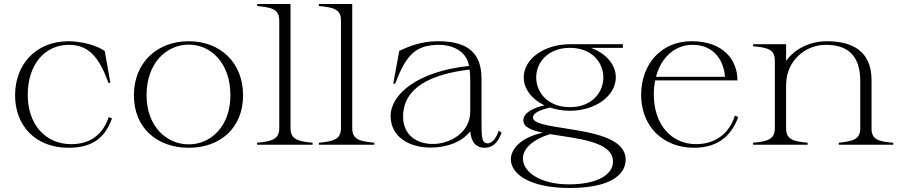

<svg xmlns="http://www.w3.org/2000/svg" viewBox="-20 -720 4477 955"><path d="M321 15C449 15 505 -43 537 -131L521 -138C491 -50 429 -3 334 -3C206 -3 118 -101 118 -248C118 -399 202 -496 321 -497C411 -497 469 -450 519 -308H529L501 -466C464 -493 392 -514 321 -515C155 -514 55 -397 55 -246C55 -96 155 15 321 15Z M919 15C1075 15 1189 -83 1189 -246C1189 -409 1075 -515 919 -515C762 -515 646 -409 646 -246C646 -83 762 15 919 15ZM919 -2C808 -2 709 -92 709 -246C709 -407 808 -498 919 -498C1028 -498 1126 -408 1126 -246C1126 -91 1028 -2 919 -2Z M1259 -10V0H1535V-10C1465 -17 1425 -25 1425 -82V-700H1259V-690C1331 -683 1369 -675 1369 -618V-82C1369 -26 1330 -17 1259 -10Z M1566 -10V0H1842V-10C1772 -17 1732 -25 1732 -82V-700H1566V-690C1638 -683 1676 -675 1676 -618V-82C1676 -26 1637 -17 1566 -10Z M2122 14C2206 14 2280 -16 2319 -67C2324 -9 2351 15 2390 15C2430 15 2456 -9 2475 -60L2461 -70C2446 -28 2426 -7 2405 -7C2378 -7 2375 -36 2375 -103V-330C2375 -481 2275 -515 2157 -515C2071 -515 2007 -486 1966 -467L1936 -304H1946C2000 -449 2049 -497 2165 -497C2220 -497 2299 -473 2313 -392C2055 -365 1923 -250 1923 -143C1923 -37 2018 14 2122 14ZM2132 -4C2053 -4 1985 -48 1985 -140C1985 -282 2119 -351 2316 -374C2318 -357 2319 -333 2319 -316V-165C2319 -60 2217 -3 2132 -4Z M2815 -169C2941 -169 3043 -243 3043 -335C3043 -400 2993 -455 2919 -482H3078V-500H2816H2815C2687 -500 2585 -427 2585 -335C2585 -277 2626 -226 2688 -196C2638 -185 2583 -161 2583 -121C2583 -88 2623 -72 2680 -60C2569 -36 2521 22 2521 73C2521 144 2613 215 2813 215C3008 215 3092 154 3092 73C3091 -104 2632 -62 2631 -135C2630 -162 2682 -177 2716 -185C2746 -175 2779 -169 2815 -169ZM2815 -187C2705 -187 2647 -260 2647 -335C2647 -409 2705 -482 2815 -482C2924 -482 2981 -409 2981 -335C2981 -260 2924 -187 2815 -187ZM2581 68C2581 20 2629 -26 2716 -53C2847 -30 3029 -19 3029 84C3029 148 2953 197 2809 197C2673 197 2581 139 2581 68Z M3433 15C3564 15 3624 -60 3652 -138L3635 -145C3611 -64 3545 -3 3442 -3C3321 -3 3232 -99 3232 -250C3232 -275 3234 -298 3239 -320H3648C3648 -423 3577 -514 3422 -515C3270 -516 3169 -402 3169 -248C3169 -95 3274 15 3433 15ZM3243 -338C3269 -439 3342 -498 3426 -497C3515 -497 3578 -438 3586 -338Z M4315 -82V-322C4315 -468 4216 -515 4093 -515C4017 -515 3937 -483 3890 -417V-500H3726V-490C3798 -483 3834 -475 3834 -418V-82C3834 -26 3797 -17 3726 -10V0H3997V-10C3927 -17 3890 -25 3890 -82V-298C3891 -423 3991 -497 4086 -497C4182 -497 4259 -458 4259 -316V-82C4259 -26 4222 -18 4152 -10V0H4423V-10C4351 -16 4314 -25 4315 -82Z"/></svg>

Font: Sprat Light
Style: Regular
Weight: 300
Designer: Ethan Nakache
Foundry: Collletttivo
Version: Version 2.000;Glyphs 3.2 (3217)